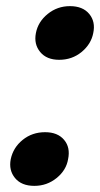

<svg xmlns="http://www.w3.org/2000/svg" viewBox="-20 -598 326 626"><path d="M92 8Q50 8 29 -17.5Q8 -43 15 -79Q23 -117 54 -142Q85 -167 127 -167Q168 -167 189 -142Q210 -117 202 -79Q196 -43 164.5 -17.5Q133 8 92 8ZM173 -403Q132 -403 111 -428.5Q90 -454 97 -490Q104 -527 135.5 -552.5Q167 -578 208 -578Q250 -578 271 -552.5Q292 -527 284 -490Q277 -454 246 -428.5Q215 -403 173 -403Z"/></svg>

Font: Albert Sans ExtraBold
Style: Italic
Weight: 800
Italic angle: -11.25°
Designer: Andreas Rasmussen
Foundry: a.Foundry
Version: Version 1.025